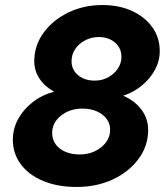

<svg xmlns="http://www.w3.org/2000/svg" viewBox="-20 -731 666 762"><path d="M284 11Q209 11 152 -12.5Q95 -36 63 -78.5Q31 -121 31 -176Q31 -221 52.5 -259.5Q74 -298 111 -326.5Q148 -355 195 -367Q158 -387 137 -418.5Q116 -450 116 -488Q116 -550 152.5 -600.5Q189 -651 250.5 -681Q312 -711 386 -711Q453 -711 504 -687.5Q555 -664 584.5 -623Q614 -582 614 -528Q614 -489 595 -454Q576 -419 543.5 -392Q511 -365 469 -351Q514 -332 541 -296.5Q568 -261 568 -215Q568 -152 530 -100.5Q492 -49 428 -19Q364 11 284 11ZM356 -411Q385 -411 409 -424Q433 -437 447.5 -458.5Q462 -480 462 -505Q462 -540 436.5 -562Q411 -584 372 -584Q343 -584 318 -571Q293 -558 278.5 -536.5Q264 -515 264 -488Q264 -454 290 -432.5Q316 -411 356 -411ZM296 -118Q346 -118 381.5 -146.5Q417 -175 417 -216Q417 -241 403 -259.5Q389 -278 364.5 -289Q340 -300 307 -300Q257 -300 222 -272Q187 -244 187 -203Q187 -178 200.5 -159Q214 -140 238.5 -129Q263 -118 296 -118Z"/></svg>

Font: Red Hat Text VF
Style: Italic
Weight: 400
Italic angle: -12°
Designer: Pentagram, MCKL
Foundry: Pentagram, MCKL
Version: Version 1.023